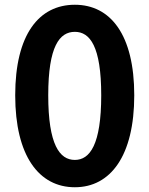

<svg xmlns="http://www.w3.org/2000/svg" viewBox="-20 -774 629 808"><path d="M295 14C445 14 545 -118 545 -373C545 -628 445 -754 295 -754C144 -754 44 -629 44 -373C44 -118 144 14 295 14ZM295 -101C231 -101 183 -165 183 -373C183 -580 231 -640 295 -640C358 -640 406 -580 406 -373C406 -165 358 -101 295 -101Z"/></svg>

Font: Noto Sans Japanese Bold
Style: Bold
Weight: 700
Designer: Ryoko NISHIZUKA (kana & ideographs); Paul D. Hunt (Latin, Greek & Cyrillic); Wenlong ZHANG (bopomofo); Sandoll Communica
Foundry: Adobe Systems Incorporated
Version: Version 1.000;PS 1;hotconv 1.0.78;makeotf.lib2.5.61930